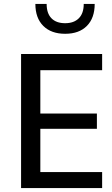

<svg xmlns="http://www.w3.org/2000/svg" viewBox="-20 -963 572 983"><path d="M502.9 -82V0H87.9V-686.5H502.9V-603.5H186.5V-381.8H476.1V-303.7H186.5V-82ZM464.8 -942.9Q464.8 -870.6 424.8 -830.3Q384.8 -790 313.5 -790Q242.2 -790 201.7 -830.3Q161.1 -870.6 161.1 -942.9H218.8Q218.8 -894.5 243.4 -869.4Q268.1 -844.2 313.5 -844.2Q358.4 -844.2 383.5 -869.4Q408.7 -894.5 408.7 -942.9Z"/></svg>

Font: Estedad-FD Medium
Style: Regular
Weight: 500
Designer: Amin Abedi
Version: Version 7.3